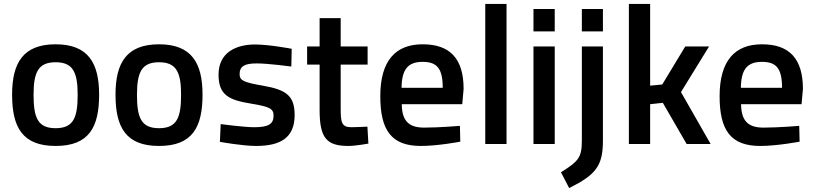

<svg xmlns="http://www.w3.org/2000/svg" viewBox="-20 -738 4174 984"><path d="M265 -81C172 -81 152 -137 152 -253C152 -369 177 -419 265 -419C353 -419 378 -369 378 -253C378 -137 358 -81 265 -81ZM265 -511C98 -511 42 -415 42 -253C42 -87 94 10 265 10C437 10 488 -87 488 -253C488 -415 432 -511 265 -511Z M795 -81C702 -81 682 -137 682 -253C682 -369 707 -419 795 -419C883 -419 908 -369 908 -253C908 -137 888 -81 795 -81ZM795 -511C628 -511 572 -415 572 -253C572 -87 624 10 795 10C967 10 1018 -87 1018 -253C1018 -415 962 -511 795 -511Z M1475 -488C1475 -488 1360 -510 1287 -510C1188 -510 1100 -468 1100 -355C1100 -249 1156 -225 1266 -207C1365 -191 1382 -180 1382 -145C1382 -101 1354 -86 1282 -86C1231 -86 1111 -102 1111 -102L1107 -11C1107 -11 1223 10 1292 10C1416 10 1490 -31 1490 -148C1490 -248 1447 -278 1327 -299C1229 -316 1208 -325 1208 -358C1208 -399 1235 -413 1295 -413C1355 -413 1473 -397 1473 -397L1475 -488Z M1864 -500H1726V-645H1618V-500H1554V-407H1618V-175C1618 -31 1653 10 1766 10C1801 10 1868 -2 1868 -2L1863 -89C1863 -89 1809 -86 1781 -86C1729 -86 1726 -112 1726 -187V-407H1864Z M2038 -288C2039 -384 2072 -421 2146 -421C2219 -421 2249 -388 2249 -288H2038ZM2153 -84C2070 -84 2040 -124 2039 -204H2349L2356 -282C2356 -438 2286 -511 2146 -511C2008 -511 1929 -428 1929 -245C1929 -69 1987 10 2137 10C2225 10 2339 -12 2339 -12L2337 -93C2337 -93 2232 -84 2153 -84Z M2576 0V-718H2467V0Z M2823 -577V-692H2714V-577ZM2823 0V-500H2714V0Z M3070 -577V-692H2962V-577ZM2962 -19C2962 70 2945 88 2855 145L2897 226C3034 157 3070 113 3070 -18V-500H2962V-19Z M3312 -204 3377 -211 3499 0H3622L3470 -266L3614 -500H3492L3374 -305L3312 -299V-718H3203V0H3312Z M3777 -288C3778 -384 3811 -421 3885 -421C3958 -421 3988 -388 3988 -288H3777ZM3892 -84C3809 -84 3779 -124 3778 -204H4088L4095 -282C4095 -438 4025 -511 3885 -511C3747 -511 3668 -428 3668 -245C3668 -69 3726 10 3876 10C3964 10 4078 -12 4078 -12L4076 -93C4076 -93 3971 -84 3892 -84Z"/></svg>

Font: RazerF5 SemiBold
Style: Regular
Weight: 600
Foundry: Razer Inc.
Version: Version 2